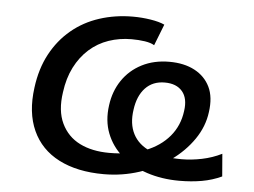

<svg xmlns="http://www.w3.org/2000/svg" viewBox="-43 -559 819 620"><g transform="rotate(5 367.0 -248.5)"><path d="M314 9Q228 9 168.5 -21.5Q109 -52 82.5 -110.5Q56 -169 67 -250Q75 -312 100.5 -359.5Q126 -407 165.5 -440Q205 -473 256 -489.5Q307 -506 364 -506Q393 -506 421.5 -501.5Q450 -497 467 -489L440 -420Q429 -427 409 -430Q389 -433 366 -433Q327 -433 292 -421Q257 -409 229.5 -384.5Q202 -360 184 -324.5Q166 -289 160 -243Q151 -183 170.5 -142Q190 -101 230 -81Q270 -61 326 -61Q392 -61 441 -80Q490 -99 519.5 -134Q549 -169 555 -217Q561 -258 542 -280.5Q523 -303 485 -303Q446 -303 422 -277.5Q398 -252 392 -207Q385 -161 402 -128Q419 -95 458.5 -78Q498 -61 560 -61Q592 -61 626 -68Q660 -75 690 -90L696 -17Q666 -3 632 3Q598 9 559 9Q502 9 453.5 -7Q405 -23 371 -52.5Q337 -82 321 -123Q305 -164 312 -214Q318 -260 342 -295.5Q366 -331 405 -351Q444 -371 494 -371Q542 -371 576 -353Q610 -335 626 -302Q642 -269 635 -220Q629 -173 600.5 -131.5Q572 -90 528 -58.5Q484 -27 429 -9Q374 9 314 9Z"/></g></svg>

Font: Nunito Sans 7pt Medium
Style: Italic
Weight: 500
Italic angle: -9°
Designer: Vernon Adams
Foundry: Vernon Adams
Version: Version 3.101;gftools[0.9.27]